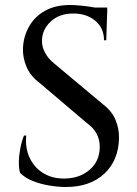

<svg xmlns="http://www.w3.org/2000/svg" viewBox="-20 -734 549 768"><path d="M260 -714Q277 -714 299 -712Q321 -710 343.5 -706.5Q366 -703 383.5 -699.5Q401 -696 409 -692L405 -573H396Q396 -622 361 -651Q326 -680 273 -680Q217 -680 182.5 -647.5Q148 -615 148 -571Q147 -549 159.5 -524.5Q172 -500 198 -479L393 -316Q428 -289 442.5 -253.5Q457 -218 456 -180Q454 -92 397 -39Q340 14 243 14Q212 14 176.5 8Q141 2 110 -10.5Q79 -23 60 -43Q55 -61 55.5 -87.5Q56 -114 61.5 -142Q67 -170 76 -192H85Q80 -141 99.5 -101Q119 -61 156.5 -39.5Q194 -18 243 -20Q302 -22 340.5 -56.5Q379 -91 379 -147Q379 -176 366 -200Q353 -224 326 -243L140 -401Q102 -429 86 -467Q70 -505 72 -543Q74 -588 96 -627.5Q118 -667 159.5 -690.5Q201 -714 260 -714ZM409 -704V-683H319V-704Z"/></svg>

Font: Cinzel Eorzea
Style: Regular
Weight: 500
Designer: Natanael Gama
Version: Version 2.000